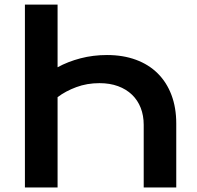

<svg xmlns="http://www.w3.org/2000/svg" viewBox="-20 -830 872 850"><path d="M90.3 -809.6H234.9V-532.2Q280.3 -557.1 336.2 -571.8Q392.1 -586.4 453.6 -586.4Q524.9 -586.4 581.8 -565.4Q638.7 -544.4 678.2 -505.1Q717.8 -465.8 739 -409.7Q760.3 -353.5 760.3 -283.2V0H616.2V-277.3Q616.2 -318.4 603 -352.3Q589.8 -386.2 564.5 -410.6Q539.1 -435.1 502.7 -448.5Q466.3 -461.9 420.4 -461.9Q365.2 -461.9 317.9 -444.3Q270.5 -426.8 234.9 -399.9V0H90.3Z"/></svg>

Font: Krona One
Style: Regular
Weight: 400
Version: Version 1.003